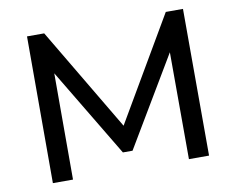

<svg xmlns="http://www.w3.org/2000/svg" viewBox="-77 -801 1108 902"><g transform="rotate(-10 477.5 -350.0)"><path d="M850 0H754L753 -510L500 -85H454L201 -507V0H105V-700H187L479 -208L767 -700H849Z"/></g></svg>

Font: Argentum Novus
Style: Regular
Weight: 400
Designer: Julieta Ulanovsky
Foundry: Julieta Ulanovsky
Version: Version 7.20;July 27, 2021;FontCreator 13.0.0.2683 64-bit